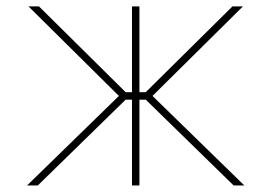

<svg xmlns="http://www.w3.org/2000/svg" viewBox="-20 -565 827 585"><path d="M62.5 0 342.3 -272.7 66.8 -545.5H98.7L362.9 -284.1H382.1V-545.5H404.8V-284.1H424L688.2 -545.5H720.2L444.6 -272.7L724.4 0H691.8L424 -261.4H404.8V0H382.1V-261.4H362.9L95.2 0Z"/></svg>

Font: Inter P Thin
Style: Regular
Weight: 100
Designer: Rasmus Andersson
Foundry: rsms
Version: Version 3.018;git-588b23468